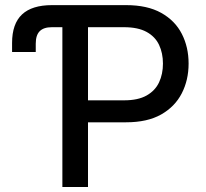

<svg xmlns="http://www.w3.org/2000/svg" viewBox="-20 -748 826 768"><path d="M28.3 -540V-576.2Q28.3 -652.8 68.1 -690.2Q107.9 -727.5 188 -727.5H229.5V-639.2H187.5Q154.8 -639.2 138.9 -623.3Q123 -607.4 123 -573.2V-540ZM229.5 0V-727.5H484.4Q569.3 -727.5 624.8 -696.5Q680.2 -665.5 707.3 -612.5Q734.4 -559.6 734.4 -493.7Q734.4 -427.7 707 -374.5Q679.7 -321.3 624.5 -290Q569.3 -258.8 484.4 -258.8H307.1V-346.7H476.6Q532.2 -346.7 566.4 -366Q600.6 -385.3 616.2 -418.5Q631.8 -451.7 631.8 -493.7Q631.8 -535.6 616.2 -568.6Q600.6 -601.6 566.2 -620.4Q531.7 -639.2 476.1 -639.2H332V0Z"/></svg>

Font: Inter Cardless
Style: Regular
Weight: 400
Designer: Rasmus Andersson
Foundry: rsms
Version: Version 4.001;git-9221beed3